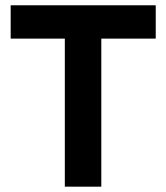

<svg xmlns="http://www.w3.org/2000/svg" viewBox="-20 -700 623 720"><path d="M223.1 0V-555.2H20V-680.2H564V-555.2H359.9V0Z"/></svg>

Font: TASA Orbiter Deck
Style: Bold
Weight: 700
Designer: Weizhong Zhang
Version: Version 1.000;Glyphs 3.1.2 (3151)